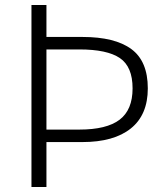

<svg xmlns="http://www.w3.org/2000/svg" viewBox="-20 -749 670 769"><path d="M106 -729H166V-601H310Q440 -601 506 -552.5Q572 -504 572 -395Q572 -289 504 -234.5Q436 -180 310 -180H166V0H106ZM511 -395Q511 -482 460 -516.5Q409 -551 298 -551H166V-230H298Q407 -230 459 -269.5Q511 -309 511 -395Z"/></svg>

Font: Merged Yaku Han JP Light
Style: Regular
Weight: 300
Designer: Ryoko NISHIZUKA 西塚涼子 (kana, bopomofo & ideographs); Paul D. Hunt (Latin, Greek & Cyrillic); Sandoll Communications 산돌커뮤니
Foundry: Adobe
Version: Version 2.004